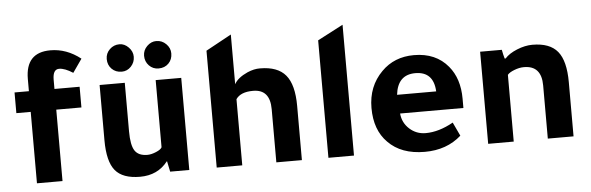

<svg xmlns="http://www.w3.org/2000/svg" viewBox="-45 -788 2902 943"><g transform="rotate(-5 1406.0 -316.5)"><path d="M33.2 -352.1V-454.1H104V-514.2Q104 -645 226.1 -645Q306.2 -645 375 -590.8L329.1 -524.9Q289.1 -550.8 261.2 -550.8Q230.5 -550.8 230 -501V-454.1H354V-352.1H230V0H104V-352.1Z M748.5 -51.8Q698.7 12.2 611.8 12.2Q525.9 12.2 489.3 -32.5Q452.6 -77.1 452.6 -182.1V-454.1H576.7V-214.8Q576.7 -147 594.7 -119.4Q612.8 -91.8 656.7 -91.8Q675.8 -91.8 699.7 -101.8Q723.6 -111.8 729 -123V-454.1H855V0H760.7L750 -51.8ZM498.5 -578.1Q498.5 -606 518.6 -625.5Q538.6 -645 566.9 -645Q591.8 -645 611.8 -624.5Q631.8 -604 631.8 -578.1Q631.8 -550.3 612.8 -530Q593.8 -509.8 566.9 -509.8Q537.1 -509.8 517.8 -529.1Q498.5 -548.3 498.5 -578.1ZM682.6 -578.1Q682.6 -605 702.6 -625Q722.7 -645 748.5 -645Q776.4 -645 796.6 -625Q816.9 -605 816.9 -578.1Q816.9 -548.3 797.9 -529.1Q778.8 -509.8 748.5 -509.8Q720.7 -509.8 701.7 -529.5Q682.6 -549.3 682.6 -578.1Z M990.2 -576.2 1116.2 -645V-399.9Q1132.3 -430.7 1182.1 -453.1Q1215.3 -467.3 1244.1 -466.8Q1331.1 -466.8 1370.6 -419.4Q1410.2 -372.1 1410.2 -267.1V0H1284.2V-262.2Q1284.2 -360.4 1200.2 -359.9Q1139.2 -359.9 1116.2 -326.2V0H990.2Z M1667 -645V0H1541V-579.1Z M2222.7 -186H1910.6Q1914.6 -140.1 1948.2 -109.6Q1981.9 -79.1 2027.8 -79.1Q2092.8 -79.1 2164.1 -119.1L2195.8 -51.8Q2124 12.2 2015.6 12.2Q1899.4 12.2 1835 -54.2Q1772.9 -116.2 1772.9 -225.1Q1772.9 -332 1842.8 -401.9Q1905.8 -465.8 2002.9 -465.8Q2110.8 -465.8 2170.9 -393.1Q2222.7 -331.1 2222.7 -231.9ZM1903.8 -278.8H2096.7Q2091.8 -377 2002 -377Q1915 -377 1903.8 -278.8Z M2450.7 -410.2Q2470.7 -433.1 2510.7 -449.5Q2550.8 -465.8 2586.9 -465.8Q2672.9 -465.8 2711.2 -418.9Q2749.5 -372.1 2749.5 -267.1V0H2622.6V-262.2Q2622.6 -360.4 2535.6 -359.9Q2513.7 -359.9 2488.8 -350.3Q2463.9 -340.8 2454.6 -329.1V0H2328.6V-454.1H2435.5Q2440.4 -428.2 2445.8 -410.2Z"/></g></svg>

Font: Tajawal
Style: Bold
Weight: 700
Designer: Boutros Fonts
Foundry: Created by Boutros International 2017
Version: Version 1.700